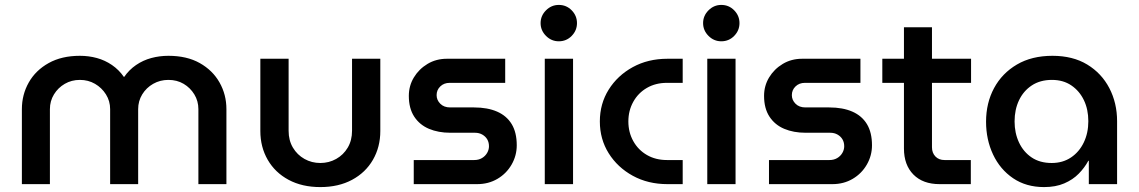

<svg xmlns="http://www.w3.org/2000/svg" viewBox="-20 -749 4633 781"><path d="M69 0V-305Q69 -364 97 -413.5Q125 -463 178 -492.5Q231 -522 305 -522Q341 -522 374 -513Q407 -504 435.5 -484.5Q464 -465 484 -436H485Q505 -465 533.5 -484.5Q562 -504 595.5 -513Q629 -522 665 -522Q740 -522 792.5 -492.5Q845 -463 873 -413.5Q901 -364 901 -305V0H787V-305Q787 -338 770.5 -365Q754 -392 727 -408Q700 -424 665 -424Q631 -424 603 -408Q575 -392 558.5 -365Q542 -338 542 -305V0H428V-305Q428 -338 411 -365Q394 -392 366.5 -408Q339 -424 305 -424Q271 -424 243.5 -408Q216 -392 199.5 -365Q183 -338 183 -305V0Z M1283 12Q1209 12 1154 -17.5Q1099 -47 1069 -99Q1039 -151 1039 -216V-510H1154V-217Q1154 -178 1171.5 -148.5Q1189 -119 1218.5 -102.5Q1248 -86 1283 -86Q1318 -86 1347.5 -102.5Q1377 -119 1394.5 -148.5Q1412 -178 1412 -217V-510H1527V-216Q1527 -151 1497 -99Q1467 -47 1412 -17.5Q1357 12 1283 12Z M1663 0V-98H1909Q1927 -98 1940.5 -106Q1954 -114 1961.5 -127Q1969 -140 1969 -154Q1969 -170 1962 -182Q1955 -194 1942 -201.5Q1929 -209 1912 -209H1812Q1763 -209 1725 -225Q1687 -241 1665 -274.5Q1643 -308 1643 -359Q1643 -400 1663.5 -434Q1684 -468 1719 -489Q1754 -510 1798 -510H2035V-412H1809Q1786 -412 1771 -397.5Q1756 -383 1756 -362Q1756 -342 1771 -327Q1786 -312 1811 -312H1908Q1963 -312 2002 -295Q2041 -278 2061.5 -244Q2082 -210 2082 -158Q2082 -116 2061 -79.5Q2040 -43 2003.5 -21.5Q1967 0 1921 0Z M2196 0V-510H2311V0ZM2253 -581Q2223 -581 2201 -603Q2179 -625 2179 -655Q2179 -685 2201 -707Q2223 -729 2253 -729Q2284 -729 2305.5 -707Q2327 -685 2327 -655Q2327 -625 2305.5 -603Q2284 -581 2253 -581Z M2695 0Q2616 0 2554 -34Q2492 -68 2456 -125.5Q2420 -183 2420 -255Q2420 -327 2456 -384.5Q2492 -442 2554 -476Q2616 -510 2695 -510H2757V-412H2693Q2647 -412 2611.5 -391.5Q2576 -371 2556 -335Q2536 -299 2536 -255Q2536 -211 2556 -175Q2576 -139 2611.5 -118.5Q2647 -98 2693 -98H2757V0Z M2857 0V-510H2972V0ZM2914 -581Q2884 -581 2862 -603Q2840 -625 2840 -655Q2840 -685 2862 -707Q2884 -729 2914 -729Q2945 -729 2966.5 -707Q2988 -685 2988 -655Q2988 -625 2966.5 -603Q2945 -581 2914 -581Z M3108 0V-98H3354Q3372 -98 3385.5 -106Q3399 -114 3406.5 -127Q3414 -140 3414 -154Q3414 -170 3407 -182Q3400 -194 3387 -201.5Q3374 -209 3357 -209H3257Q3208 -209 3170 -225Q3132 -241 3110 -274.5Q3088 -308 3088 -359Q3088 -400 3108.5 -434Q3129 -468 3164 -489Q3199 -510 3243 -510H3480V-412H3254Q3231 -412 3216 -397.5Q3201 -383 3201 -362Q3201 -342 3216 -327Q3231 -312 3256 -312H3353Q3408 -312 3447 -295Q3486 -278 3506.5 -244Q3527 -210 3527 -158Q3527 -116 3506 -79.5Q3485 -43 3448.5 -21.5Q3412 0 3366 0Z M3802 0Q3734 0 3695.5 -39Q3657 -78 3657 -145V-638H3771V-150Q3771 -127 3785 -112.5Q3799 -98 3822 -98H3929V0ZM3569 -412V-510H3930V-412Z M4227 12Q4154 12 4101 -24Q4048 -60 4019.5 -120.5Q3991 -181 3991 -254Q3991 -330 4023.5 -390.5Q4056 -451 4116.5 -486.5Q4177 -522 4261 -522Q4344 -522 4402.5 -486.5Q4461 -451 4492.5 -390.5Q4524 -330 4524 -256V0H4409V-95H4407Q4392 -67 4368 -42.5Q4344 -18 4309 -3Q4274 12 4227 12ZM4258 -86Q4303 -86 4336.5 -108.5Q4370 -131 4388.5 -169.5Q4407 -208 4407 -256Q4407 -304 4389 -341.5Q4371 -379 4338 -401.5Q4305 -424 4259 -424Q4211 -424 4177 -401.5Q4143 -379 4125 -341Q4107 -303 4107 -255Q4107 -208 4125 -169.5Q4143 -131 4176.5 -108.5Q4210 -86 4258 -86Z"/></svg>

Font: MuseoModerno Thin Medium
Style: Regular
Weight: 500
Version: Version 1.003